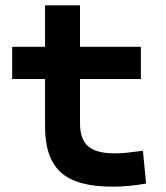

<svg xmlns="http://www.w3.org/2000/svg" viewBox="-20 -694 626 724"><path d="M402.8 9.8Q269.2 9.8 209.5 -43.9Q149.9 -97.7 149.9 -215.8V-283.2H281.7V-228.5Q281.7 -169.3 312.2 -142.5Q342.7 -115.7 412.6 -115.7Q435.1 -115.7 460.6 -118.4Q486.2 -121.1 519 -125.5L530.8 -2Q498.5 3.9 467.9 6.8Q437.3 9.8 402.8 9.8ZM149.9 -252.4V-673.8H281.7V-252.4ZM25.9 -396V-517.6H511.2V-396Z"/></svg>

Font: Cascadia Mono PL
Style: Regular
Weight: 400
Monospace: yes
Designer: Aaron Bell
Foundry: Saja Typeworks
Version: Version 2102.003